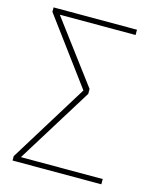

<svg xmlns="http://www.w3.org/2000/svg" viewBox="-108 -786 701 861"><g transform="rotate(15 242.0 -355.5)"><path d="M445.3 -24.4V0H41V-24.4ZM420.4 -710.9V-686.5H50.3V-710.9ZM283.7 -399.4V-376.5L50.3 0H33.2V-20.5L258.8 -385.7L33.2 -690.4V-710.9H50.3Z"/></g></svg>

Font: Roboto Condensed Thin
Style: Regular
Weight: 250
Width: 3
Designer: Christian Robertson
Foundry: Google
Version: Version 3.009; 2024